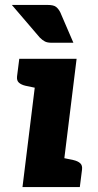

<svg xmlns="http://www.w3.org/2000/svg" viewBox="-20 -757 395 777"><path d="M71 0 135 -519H290L226 0ZM206 0 235 -118 278 -109Q295 -105 304.5 -96.5Q314 -88 312 -71L303 0ZM155 -519 126 -401 83 -410Q66 -414 56.5 -422.5Q47 -431 49 -448L58 -519ZM28 -737H173Q197 -737 207 -729Q217 -721 224 -707L277 -584H189Q172 -584 162 -589Q152 -594 141 -605Z"/></svg>

Font: Aleo Black
Style: Italic
Weight: 900
Italic angle: -7°
Designer: Alessio Laiso
Foundry: Alessio Laiso
Version: Version 2.001;gftools[0.9.29]